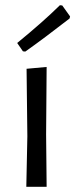

<svg xmlns="http://www.w3.org/2000/svg" viewBox="-20 -717 289 737"><path d="M85 -194 82 -453 159 -460 157 -201 159 0H81ZM219 -696 249 -654 247 -646Q148 -569 77 -519L68 -520L46 -552Q144 -632 210 -697Z"/></svg>

Font: Alegreya Sans
Style: Regular
Weight: 400
Designer: Juan Pablo del Peral
Foundry: Huerta Tipografica
Version: Version 2.008; ttfautohint (v1.6)